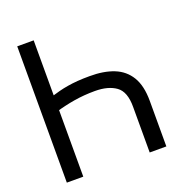

<svg xmlns="http://www.w3.org/2000/svg" viewBox="-130 -846 927 963"><g transform="rotate(-20 333.5 -364.0)"><path d="M595.7 0H506.8V-243.2Q507.3 -324.2 465.8 -354Q424.3 -383.8 353.5 -383.8Q324.2 -383.8 296.6 -381.6Q269 -379.4 242.4 -375Q215.8 -370.6 190.4 -364.7Q165 -358.9 140.6 -351.6V-430.7Q164.6 -438 187.7 -444.1Q210.9 -450.2 236.1 -454.3Q261.2 -458.5 289.8 -460.7Q318.4 -462.9 353.5 -462.9Q429.2 -463.4 483.2 -441.9Q537.1 -420.4 566.4 -372.1Q595.7 -323.7 595.7 -243.2ZM152.3 0H64.5V-727.5H152.3Z"/></g></svg>

Font: Inter Tight
Style: Regular
Weight: 400
Designer: Rasmus Andersson
Foundry: rsms
Version: Version 3.002